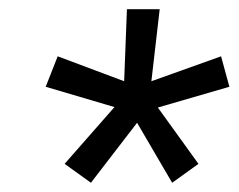

<svg xmlns="http://www.w3.org/2000/svg" viewBox="-20 -756 517 416"><path d="M177 -360 120 -401 228 -524 79 -568 105 -634 249 -580 255 -736H326L308 -580L459 -634L477 -568L322 -523L410 -401L353 -360L277 -490Z"/></svg>

Font: Mulish ExtraLight SemiBold
Style: Italic
Weight: 600
Italic angle: -9°
Version: Version 3.603